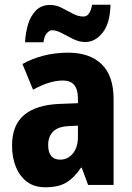

<svg xmlns="http://www.w3.org/2000/svg" viewBox="-20 -783 560 813"><path d="M268 -560Q360 -560 410.5 -511Q461 -462 461 -363V0H353L326 -73H323Q295 -31 261.5 -10.5Q228 10 172 10Q125 10 94 -13.5Q63 -37 47 -77Q31 -117 31 -166Q31 -253 82 -296Q133 -339 232 -343L310 -346V-366Q310 -442 247 -442Q218 -442 187 -432.5Q156 -423 120 -403L75 -512Q116 -535 165 -547.5Q214 -560 268 -560ZM271 -249Q226 -247 205 -226Q184 -205 184 -169Q184 -107 235 -107Q267 -107 288.5 -133Q310 -159 310 -203V-251ZM86 -604Q88 -643 98.5 -679Q109 -715 132 -738.5Q155 -762 192 -762Q218 -762 242 -749.5Q266 -737 288.5 -725Q311 -713 334 -713Q361 -713 370 -763H448Q446 -684 414.5 -644.5Q383 -605 341 -605Q316 -605 290.5 -617.5Q265 -630 242 -642.5Q219 -655 200 -655Q190 -655 178.5 -642.5Q167 -630 164 -604Z"/></svg>

Font: Noto Sans Gujarati UI Condensed ExtraBold
Style: Regular
Weight: 800
Width: 3
Designer: Jelle Bosma - Monotype Design Team, Universal Thirst
Foundry: Monotype Imaging Inc.
Version: Version 2.106; ttfautohint (v1.8.4.7-5d5b)